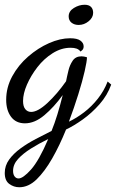

<svg xmlns="http://www.w3.org/2000/svg" viewBox="-39 -508 488 808"><path d="M42 280Q19 280 0 266Q-19 252 -19 220Q-19 189 -0.5 163.5Q18 138 47.5 116.5Q77 95 111.5 77Q146 59 178 43Q191 11 202.5 -26.5Q214 -64 225 -108Q188 -57 147.5 -23Q107 11 66 11Q28 11 7.5 -16.5Q-13 -44 -13 -88Q-13 -140 12.5 -187Q38 -234 79.5 -270Q121 -306 167.5 -326.5Q214 -347 256 -347Q286 -347 299.5 -337Q313 -327 313 -313Q313 -303 307.5 -297.5Q302 -292 300 -291Q293 -300 283 -303.5Q273 -307 258 -307Q219 -307 182.5 -284Q146 -261 118.5 -225.5Q91 -190 74.5 -152Q58 -114 58 -83Q58 -60 67.5 -48.5Q77 -37 92 -37Q120 -37 160.5 -74.5Q201 -112 239 -166Q241 -178 243.5 -187.5Q246 -197 249 -211Q254 -233 266.5 -252Q279 -271 304 -271Q309 -271 314.5 -270Q320 -269 327 -267Q327 -251 317.5 -209Q308 -167 290.5 -111Q273 -55 251 4Q283 -11 315 -35.5Q347 -60 373 -93Q399 -126 414 -165L429 -152Q413 -107 380 -69.5Q347 -32 309 -5Q271 22 239 37Q212 104 180.5 159Q149 214 115 247Q81 280 42 280ZM39 243Q58 243 91.5 205.5Q125 168 164 77Q125 96 91.5 117Q58 138 37 161Q16 184 16 211Q16 226 22.5 234.5Q29 243 39 243ZM292 -403Q274 -403 262 -412.5Q250 -422 250 -439Q250 -461 272 -474.5Q294 -488 317 -488Q335 -488 344 -479Q353 -470 353 -454Q353 -434 334 -418.5Q315 -403 292 -403Z"/></svg>

Font: Dancing Script Medium
Style: Regular
Weight: 500
Designer: Pablo Impallari
Foundry: Pablo Impallari
Version: Version 2.000